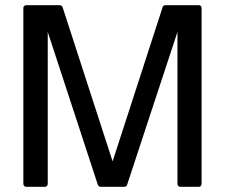

<svg xmlns="http://www.w3.org/2000/svg" viewBox="-20 -720 867 740"><path d="M164 -11V-597L357 -8C359 -3 364 0 369 0H458C464 0 469 -3 470 -8L664 -597V-11C664 -5 669 0 674 0H747C752 0 757 -5 757 -11V-690C757 -695 752 -700 747 -700H619C613 -700 608 -698 607 -693L414 -98L221 -693C219 -698 214 -700 209 -700H81C75 -700 70 -695 70 -690V-11C70 -5 75 0 81 0H153C159 0 164 -5 164 -11Z"/></svg>

Font: Aldone Medium
Style: Regular
Weight: 500
Designer: Pietro Gregorini
Version: Version 1.500;FEAKit 1.0